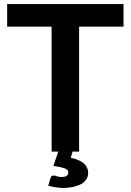

<svg xmlns="http://www.w3.org/2000/svg" viewBox="-20 -743 640 941"><path d="M367.7 0H335.4L327.1 30.3Q374 41 393.1 60.1Q412.1 79.1 412.1 105Q412.1 121.6 403.3 135.7Q394 149.4 378.4 158.7Q362.8 167.5 339.4 172.9Q315.4 178.2 290 178.2Q272.5 178.2 252 174.8Q236.8 172.9 216.3 167L228 128.4Q231 117.2 242.7 117.2Q250.5 117.2 257.8 120.6Q266.6 124.5 282.2 124.5Q299.3 124.5 307.1 118.2Q314.9 112.3 314.9 103Q314.9 88.4 296.9 82Q274.4 74.7 241.7 70.3L265.6 0H232.9V-612.3H15.1V-723.1H585.4V-612.3H367.7Z"/></svg>

Font: Lato-SemiBold
Style: Bold
Weight: 500
Designer: Lukasz Dziedzic with Adam Twardoch and Botio Nikoltchev
Foundry: tyPoland Lukasz Dziedzic
Version: ""